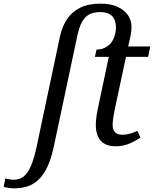

<svg xmlns="http://www.w3.org/2000/svg" viewBox="-160 -790 842 1050"><path d="M-82 240Q-97 240 -113.5 237.5Q-130 235 -140 232L-131 186Q-123 188 -109.5 190.5Q-96 193 -85 193Q-52 193 -29.5 174.5Q-7 156 10 115.5Q27 75 41 9L168 -591Q180 -645 206.5 -685Q233 -725 278 -747.5Q323 -770 390 -770Q446 -770 483.5 -752.5Q521 -735 540 -706.5Q559 -678 559 -644Q559 -631 557.5 -616Q556 -601 552 -585L541 -536H662L650 -479H529L468 -194Q463 -169 459.5 -146.5Q456 -124 456 -108Q456 -79 470 -66Q484 -53 509 -53Q530 -53 552.5 -59.5Q575 -66 591 -75L608 -38Q578 -17 544.5 -3.5Q511 10 473 10Q437 10 413 -3Q389 -16 376.5 -42Q364 -68 364 -107Q364 -125 367 -148.5Q370 -172 374 -191L435 -479H359L368 -519Q395 -519 415.5 -530Q436 -541 447 -555Q455 -565 461 -578.5Q467 -592 470.5 -608Q474 -624 474 -641Q474 -681 452.5 -702.5Q431 -724 389 -724Q332 -724 304.5 -692.5Q277 -661 264 -600L135 8Q121 75 100.5 119.5Q80 164 53 190.5Q26 217 -7.5 228.5Q-41 240 -82 240Z"/></svg>

Font: Noto Serif
Style: Italic
Weight: 400
Italic angle: -12°
Designer: Monotype Design Team
Foundry: Monotype Imaging Inc.
Version: Version 2.013